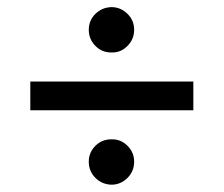

<svg xmlns="http://www.w3.org/2000/svg" viewBox="-20 -545 616 529"><path d="M512.7 -320.3V-241.2H63.5V-320.3ZM288.1 -36.1Q261.2 -36.6 242.9 -54.9Q224.6 -73.2 224.6 -99.6Q224.6 -125 242.9 -143.3Q261.2 -161.6 288.1 -161.1Q313 -161.6 331.3 -143.3Q349.6 -125 349.6 -99.6Q349.6 -73.2 331.3 -54.9Q313 -36.6 288.1 -36.1ZM288.1 -400.4Q261.2 -399.9 242.9 -418.5Q224.6 -437 224.6 -462.9Q224.6 -488.8 242.9 -506.8Q261.2 -524.9 288.1 -525.4Q313 -524.9 331.3 -506.8Q349.6 -488.8 349.6 -462.9Q349.6 -437 331.3 -418.5Q313 -399.9 288.1 -400.4Z"/></svg>

Font: Inter Display V
Style: Regular
Weight: 400
Designer: Rasmus Andersson
Foundry: rsms
Version: Version 3.015;git-src